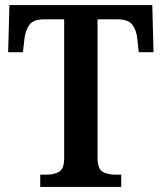

<svg xmlns="http://www.w3.org/2000/svg" viewBox="-20 -734 635 754"><path d="M138 0V-48H161Q191 -48 211.5 -59Q232 -70 232 -114V-658H153Q111 -658 95.5 -636.5Q80 -615 76 -582L70 -529H12L17 -714H578L583 -529H525L519 -582Q516 -615 500 -636.5Q484 -658 442 -658H363V-116Q363 -71 383 -59.5Q403 -48 433 -48H456V0Z"/></svg>

Font: Noto Serif Sinhala SemiCondensed SemiBold
Style: Regular
Weight: 600
Width: 4
Designer: Jelle Bosma - Monotype Design Team
Foundry: Monotype Imaging Inc.
Version: Version 2.007; ttfautohint (v1.8.4.7-5d5b)